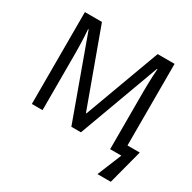

<svg xmlns="http://www.w3.org/2000/svg" viewBox="-188 -888 1265 1262"><g transform="rotate(30 444.5 -256.5)"><path d="M476.6 0H403.8L182.1 -611.3H178.2Q180.7 -585.4 182.1 -551.8Q183.6 -518.1 184.3 -485.8Q185.1 -453.6 185.1 -431.6V0H104V-697.3H233.4L441.9 -126H445.8L656.2 -697.3H784.7V-78.1H877.9L809.1 183.6H708L783.2 0H698.2V-437.5Q698.2 -460.4 699 -493.4Q699.7 -526.4 701.2 -558.3Q702.6 -590.3 704.6 -610.4H700.7Z"/></g></svg>

Font: Lunasima
Style: Regular
Weight: 400
Designer: The DocRepair Project, Monotype Design Team
Foundry: Google
Version: Version 2.009